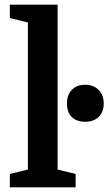

<svg xmlns="http://www.w3.org/2000/svg" viewBox="-20 -800 463 820"><path d="M99 -76V-704L22 -723V-780H226V-76L303 -57V0H22V-57ZM266 -357.9Q266 -395 287 -416.5Q308 -438 343.9 -438Q379.7 -438 401.4 -415.8Q423 -393.6 423 -357.8Q423 -322 401.5 -301Q380 -280 344.1 -280Q306.9 -280 286.4 -300.4Q266 -320.8 266 -357.9Z"/></svg>

Font: Domine
Style: Regular
Weight: 400
Designer: Pablo Impallari, Rodrigo Fuenzalida, Brenda Gallo
Foundry: Pablo Impallari, Rodrigo Fuenzalida, Brenda Gallo
Version: Version 2.000;September 19, 2022;FontCreator 14.0.0.2877 64-